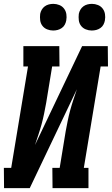

<svg xmlns="http://www.w3.org/2000/svg" viewBox="-35 -974 579 994"><path d="M-14 0 -15 -105H23L110 -630H86V-735H272L273 -630H235L204 -441Q199 -414 193.5 -386.5Q188 -359 180.5 -331.5Q173 -304 164 -277Q155 -250 146 -223L390 -735H523L524 -630H486L399 -105H423V0H237L236 -105H274L305 -294Q310 -321 315.5 -348.5Q321 -376 328.5 -403.5Q336 -431 345 -458Q354 -485 363 -512L119 0ZM440 -816Q424 -816 409 -822Q394 -828 384.5 -840.5Q375 -853 373 -869Q371 -885 373 -902Q375 -913 381 -923.5Q387 -934 396.5 -941Q406 -948 417.5 -951Q429 -954 441 -954Q457 -954 472 -948Q487 -942 496.5 -929.5Q506 -917 508.5 -901Q511 -885 508 -868Q506 -857 500.5 -846.5Q495 -836 485 -829Q475 -822 463.5 -819Q452 -816 440 -816ZM240 -816Q224 -816 209 -822Q194 -828 184.5 -840.5Q175 -853 173 -869Q171 -885 173 -902Q175 -913 181 -923.5Q187 -934 196.5 -941Q206 -948 217.5 -951Q229 -954 241 -954Q257 -954 272 -948Q287 -942 296.5 -929.5Q306 -917 308.5 -901Q311 -885 308 -868Q306 -857 300.5 -846.5Q295 -836 285 -829Q275 -822 263.5 -819Q252 -816 240 -816Z"/></svg>

Font: Iosevka Curly Slab Extrabold
Style: Italic
Weight: 800
Italic angle: -9°
Monospace: yes
Designer: Belleve Invis
Foundry: Belleve Invis
Version: Version 22.1.2; ttfautohint (v1.8.4)